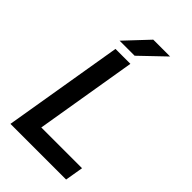

<svg xmlns="http://www.w3.org/2000/svg" viewBox="-263 -969 1056 1056"><g transform="rotate(45 265.0 -441.5)"><path d="M41 0 158 -700H274L175 -106H492L474 0ZM142 -748 269 -883H400L259 -748Z"/></g></svg>

Font: Figtree SemiBold
Style: Italic
Weight: 600
Italic angle: -9.5°
Foundry: Erik Kennedy
Version: Version 2.001;gftools[0.9.30]